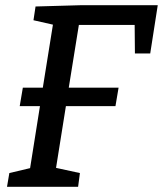

<svg xmlns="http://www.w3.org/2000/svg" viewBox="-20 -720 628 740"><path d="M7 0 16 -53 96 -72 134 -311H56L68 -382H145L184 -625L109 -642L117 -695L294 -700H588L559 -514H500L499 -624H284L245 -382H437L425 -311H234L196 -73L288 -53L281 0Z"/></svg>

Font: Bitter Medium
Style: Italic
Weight: 500
Italic angle: -9°
Designer: Sol Matas, and Bitter project Authors
Foundry: Sol Matas
Version: Version 2.001